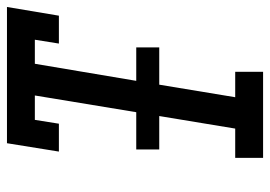

<svg xmlns="http://www.w3.org/2000/svg" viewBox="-132 -643 775 551"><g transform="rotate(-90 255.5 -367.5)"><path d="M78 0V-80H162L198 -298H102V-364H209L257 -655H187L176 -586H96L120 -735H511L486 -586H406L417 -655H348L299 -364H395V-298H288L252 -80H325V0Z"/></g></svg>

Font: Iosevka Curly Slab MdObl
Style: Regular
Weight: 500
Italic angle: -9°
Monospace: yes
Designer: Belleve Invis
Foundry: Belleve Invis
Version: Version 11.0.0; ttfautohint (v1.8.3)